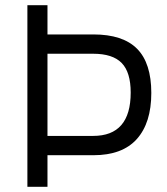

<svg xmlns="http://www.w3.org/2000/svg" viewBox="-20 -716 639 736"><path d="M337 -195Q481 -195 481 -361Q481 -439 446.5 -474.5Q412 -510 337 -510H162V-195ZM338 -121H162V0H85V-696H162V-584H338Q451 -584 505.5 -529Q560 -474 560 -359.5Q560 -245 504.5 -183Q449 -121 338 -121Z"/></svg>

Font: Titillium Web
Style: Regular
Weight: 400
Version: Version 1.001;PS 57.000;hotconv 1.0.70;makeotf.lib2.5.55311